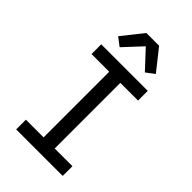

<svg xmlns="http://www.w3.org/2000/svg" viewBox="-287 -1076 1173 1173"><g transform="rotate(45 300.0 -489.5)"><path d="M99 0V-84H252V-651H99V-735H501V-651H348V-84H501V0ZM191 -802 137 -843 245 -979H355L463 -843L409 -802L300 -919Z"/></g></svg>

Font: Iosevka Medium Extended
Style: Regular
Weight: 500
Width: 7
Monospace: yes
Designer: Belleve Invis
Foundry: Belleve Invis
Version: Version 32.5.0; ttfautohint (v1.8.4)